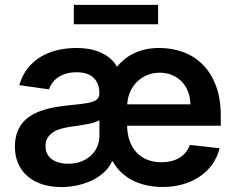

<svg xmlns="http://www.w3.org/2000/svg" viewBox="-20 -747 957 778"><path d="M638.5 10.7Q604 10.7 573.2 3.7Q542.3 -3.2 516.5 -16.5Q490.8 -29.8 470.7 -49Q450.6 -68.2 437.5 -92.7H433.6Q423.7 -70 403.6 -50.8Q383.5 -31.6 356.4 -17.9Q329.2 -4.3 296.5 3.4Q263.8 11 228.7 11Q187.5 11 153.1 0.4Q118.6 -10.3 93.6 -31.1Q68.5 -51.8 54.5 -82.4Q40.5 -112.9 40.5 -153.1Q40.5 -183.9 48.5 -207.4Q56.5 -230.8 70.7 -248.2Q84.9 -265.6 104.4 -277.9Q123.9 -290.1 147 -298.3Q170.1 -306.5 195.7 -311.3Q221.2 -316.1 247.5 -318.9Q283.7 -322.8 309.3 -325.8Q334.9 -328.8 351.2 -333.6Q367.5 -338.4 375 -346.4Q382.5 -354.4 382.5 -367.9V-370Q382.5 -410.2 358.8 -432.2Q335.2 -454.2 290.1 -454.2Q266.7 -454.2 248 -448.7Q229.4 -443.2 215.6 -433.8Q201.7 -424.4 192.5 -411.8Q183.2 -399.1 178.3 -384.9L58.2 -402Q68.9 -439.3 90.2 -467.5Q111.5 -495.7 141.5 -514.6Q171.5 -533.4 209.3 -543Q247.2 -552.6 291.2 -552.6Q312.5 -552.6 335.8 -549.2Q359 -545.8 380.9 -537.3Q402.7 -528.8 421.9 -514Q441.1 -499.3 454.2 -476.2Q516 -552.6 625.7 -552.6Q675.8 -552.6 721.1 -536.4Q766.3 -520.2 800.4 -486.5Q834.5 -452.8 854.6 -400.7Q874.6 -348.7 874.6 -277V-237.6H495Q495.7 -202.4 505.9 -174.9Q516 -147.4 534.1 -128.4Q552.2 -109.4 577.8 -99.4Q603.3 -89.5 634.2 -89.5Q676.1 -89.5 706.3 -107.2Q736.5 -125 749.3 -159.8L869.7 -146.3Q861.2 -110.8 840.7 -81.9Q820.3 -52.9 790.3 -32.3Q760.3 -11.7 721.8 -0.5Q683.2 10.7 638.5 10.7ZM256.4 -83.5Q285.5 -83.5 308.8 -92.5Q332 -101.6 348.5 -116.8Q365.1 -132.1 373.9 -152.5Q382.8 -172.9 382.8 -195.7V-259.9Q376.4 -255 362 -250.7Q347.7 -246.4 330.3 -243.3Q312.9 -240.1 295.3 -237.6Q277.7 -235.1 264.9 -233.3Q243.3 -230.1 225 -224.6Q206.7 -219.1 193.2 -209.7Q179.7 -200.3 172.1 -187Q164.4 -173.7 164.4 -155.2Q164.4 -137.4 171.2 -124.1Q177.9 -110.8 190.2 -101.7Q202.4 -92.7 219.3 -88.1Q236.2 -83.5 256.4 -83.5ZM620.7 -648.8H279.1V-727.3H620.7ZM751.4 -324.2Q751.1 -351.9 742 -375.5Q733 -399.1 716.6 -416.2Q700.3 -433.2 677.6 -442.8Q654.8 -452.4 627.1 -452.4Q598.4 -452.4 574.8 -442.1Q551.1 -431.8 533.9 -414.2Q516.7 -396.7 506.7 -373.4Q496.8 -350.1 495.4 -324.2Z"/></svg>

Font: Interop SemBd
Style: Regular
Weight: 600
Designer: Rasmus Andersson, Google, Jang Haemin
Foundry: jhaemin
Version: Version 1.008